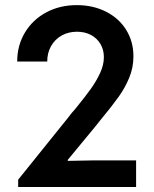

<svg xmlns="http://www.w3.org/2000/svg" viewBox="-20 -748 618 768"><path d="M52.7 -29.3 253.9 -279.3Q267.1 -297.4 281.2 -312.5Q321.3 -361.8 343.5 -392.8Q365.7 -423.8 380.6 -456.3Q395.5 -488.8 395.5 -519.5Q395.5 -548.8 381.8 -572Q368.2 -595.2 343.8 -608.2Q319.3 -621.1 288.1 -621.1Q253.9 -621.1 226.8 -606Q199.7 -590.8 184.3 -563.7Q168.9 -536.6 168.9 -502H48.8Q48.8 -566.4 79.8 -617.9Q110.8 -669.4 165 -698.5Q219.2 -727.5 287.1 -727.5Q352.1 -727.5 403.8 -701.4Q455.6 -675.3 484.6 -628.7Q513.7 -582 513.7 -522.5Q513.7 -478 497.1 -437.5Q480.5 -397 454.3 -360.4Q428.2 -323.7 380.9 -266.6L357.4 -237.3L251 -108.4V-104.5L352.5 -106.4H524.4V0H52.7Z"/></svg>

Font: Reddit Sans Fudge SemiBold
Style: Regular
Weight: 600
Designer: Stephen Hutchings
Foundry: Reddit
Version: Version 1.011